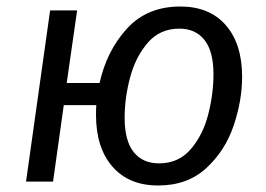

<svg xmlns="http://www.w3.org/2000/svg" viewBox="-20 -558 817 590"><path d="M724 -322Q724 -249 698 -172Q672 -95 614 -41.5Q556 12 466 12Q376 12 325.5 -46Q275 -104 275 -205Q275 -225 276 -235H176L143 0H60L134 -526H217L185 -303H286Q308 -402 370 -470Q432 -538 534 -538Q624 -538 674 -480.5Q724 -423 724 -322ZM636 -330Q636 -400 608.5 -435Q581 -470 531 -470Q471 -470 433.5 -426Q396 -382 379.5 -319Q363 -256 363 -196Q363 -126 390.5 -91Q418 -56 469 -56Q529 -56 566.5 -100Q604 -144 620 -207Q636 -270 636 -330Z"/></svg>

Font: Fira Sans Book
Style: Italic
Weight: 350
Italic angle: -8°
Designer: bBox Type GmbH & Carrois Corporate GbR & Edenspiekermann AG
Foundry: bBox Type GmbH & Carrois Corporate GbR & Edenspiekermann AG
Version: Version 4.301